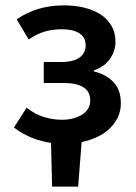

<svg xmlns="http://www.w3.org/2000/svg" viewBox="-20 -523 506 715"><path d="M174 172 170 9Q135 4 101 -9Q67 -22 32 -48L79 -122Q111 -97 144.5 -87Q178 -77 210 -77Q255 -77 285.5 -96Q316 -115 316 -149Q316 -214 216 -214H143V-292H206Q253 -292 276 -308.5Q299 -325 299 -354Q299 -384 275.5 -399Q252 -414 212 -414Q174 -414 145 -405Q116 -396 87 -376L42 -451Q80 -477 123.5 -490Q167 -503 219 -503Q257 -503 291.5 -495Q326 -487 352.5 -470.5Q379 -454 394.5 -428Q410 -402 410 -367Q410 -334 390 -304.5Q370 -275 330 -261V-257Q375 -246 402.5 -217.5Q430 -189 430 -138Q430 -109 418.5 -85.5Q407 -62 387.5 -43.5Q368 -25 341 -12.5Q314 0 284 6L271 172Z"/></svg>

Font: Processing Sans Pro Semibold
Style: Regular
Weight: 600
Designer: Paul D. Hunt
Foundry: Adobe Systems Incorporated
Version: Version 2.020;PS 2.000;hotconv 1.0.86;makeotf.lib2.5.63406